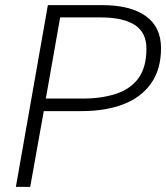

<svg xmlns="http://www.w3.org/2000/svg" viewBox="-20 -730 649 750"><path d="M98 0H42L167 -710H379Q489 -710 549 -667.5Q609 -625 609 -542Q609 -459 570 -404Q531 -349 461.5 -322.5Q392 -296 299 -296H151ZM372 -662H215L159 -345H302Q378 -345 434.5 -364Q491 -383 521.5 -425.5Q552 -468 552 -540Q552 -603 506.5 -632.5Q461 -662 372 -662Z"/></svg>

Font: Livvic Light
Style: Italic
Weight: 300
Italic angle: -10°
Designer: Jacques Le Bailly, Baron von Fonthausen
Version: Version 1.001; ttfautohint (v1.8.2)